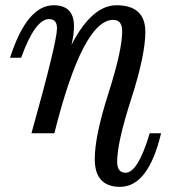

<svg xmlns="http://www.w3.org/2000/svg" viewBox="-20 -517 666 745"><path d="M445.8 208Q347.7 208 347.7 100.1Q347.7 10.7 400.9 -155.5Q454.1 -321.8 454.1 -396Q454.1 -439.9 419.4 -439.9Q301.3 -439.9 190.9 0H102.1Q201.2 -354 201.2 -407.2Q201.2 -442.9 170.4 -442.9Q116.2 -442.9 62 -293H19Q84.5 -496.6 188 -496.6Q267.1 -496.6 267.1 -415.5Q267.1 -382.8 257.3 -342.8Q336.4 -496.6 432.1 -496.6Q543.9 -496.6 543.9 -393.1Q543.9 -303.2 489.3 -133.5Q434.6 36.1 434.6 110.4Q434.6 153.3 467.3 153.3Q515.1 153.3 561 0H605Q555.7 208 445.8 208Z"/></svg>

Font: Munson
Style: Italic
Weight: 400
Italic angle: -12°
Designer: Paul James MIller
Foundry: High-Logic / Made with FontCreator
Version: Version 2.10;May 5, 2019;FontCreator 11.5.0.2430 64-bit